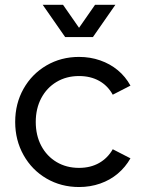

<svg xmlns="http://www.w3.org/2000/svg" viewBox="-20 -750 595 784"><path d="M42 -252Q42 -327.1 76.2 -387.7Q110.4 -448.2 169.9 -482.9Q229.5 -517.6 302.7 -517.6Q348.6 -517.6 389.2 -503.4Q429.7 -489.3 460.9 -463.4Q492.2 -437.5 512.7 -400.4L440.4 -363.3Q419.9 -400.4 384.8 -419.9Q349.6 -439.5 302.7 -439.5Q251 -439.5 210.9 -415.5Q170.9 -391.6 148.4 -349.1Q126 -306.6 126 -252Q126 -197.3 148.4 -154.8Q170.9 -112.3 210.9 -88.4Q251 -64.5 302.7 -64.5Q349.6 -64.5 384.8 -84.5Q419.9 -104.5 440.4 -140.6L512.7 -103.5Q492.2 -67.4 460.9 -41Q429.7 -14.6 389.2 -0.5Q348.6 13.7 302.7 13.7Q229.5 13.7 169.9 -21Q110.4 -55.7 76.2 -116.7Q42 -177.7 42 -252ZM246.1 -598.6H329.1L237.3 -730.5H154.3ZM276.4 -598.6H359.4L451.2 -730.5H368.2Z"/></svg>

Font: Wanted Sans Std Variable
Style: Regular
Weight: 400
Designer: Original Design by Kil Hyung-jin and Kang Hanbin, Wanted Lab, Inc;
Foundry: Wanted Lab, Inc.
Version: Version 1.003;Glyphs 3.2 (3227)